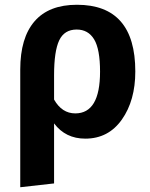

<svg xmlns="http://www.w3.org/2000/svg" viewBox="-20 -566 631 806"><path d="M296 -90Q400 -90 400 -265Q400 -360 375 -401Q350 -442 302 -442Q250 -442 228.5 -396.5Q207 -351 207 -250V-148Q240 -90 296 -90ZM303 -546Q548 -546 548 -266Q548 -144 491.5 -64Q435 16 338 16Q255 16 207 -48V204L65 220V-274Q65 -407 125 -476.5Q185 -546 303 -546Z"/></svg>

Font: FiraSans
Style: Regular
Weight: 600
Designer: Carrois Corporate & Edenspiekermann AG
Foundry: Carrois Corporate GbR & Edenspiekermann AG
Version: Version 3.106;PS 003.106;hotconv 1.0.70;makeotf.lib2.5.58329